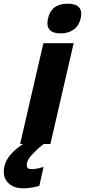

<svg xmlns="http://www.w3.org/2000/svg" viewBox="-31 -780 460 1040"><path d="M175 229Q129 240 95 240Q39 240 10 207Q-19 174 -7 120Q2 84 29 54Q52 28 94 0H78L204 -546H368L242 0H206Q175 23 144 56Q119 82 115 104Q108 136 139 136Q166 136 195 127L205 124L182 227ZM335 -760Q424 -760 406 -680Q397 -641 368 -620Q339 -599 298 -599Q211 -599 229 -680Q247 -760 335 -760Z"/></svg>

Font: Passageway
Style: BdIt
Weight: 700
Foundry: Ascender Corporation
Version: Version 1.11